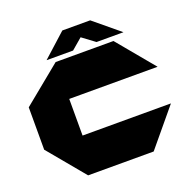

<svg xmlns="http://www.w3.org/2000/svg" viewBox="-154 -1046 1169 1192"><g transform="rotate(-20 431.0 -450.0)"><path d="M227 0 25 -243V-244H862V-243L660 0ZM25 -244V-523L278 -730H279V-244ZM279 -486V-730H660L862 -487V-486ZM559 -760 415 -867 568 -900 736 -761V-760ZM230 -760V-761L384 -900H568L404 -760Z"/></g></svg>

Font: Foldit Black
Style: Regular
Weight: 900
Version: Version 1.003